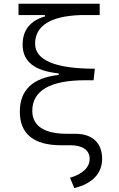

<svg xmlns="http://www.w3.org/2000/svg" viewBox="-20 -752 626 1007"><path d="M299.8 9.8H349.1C413.6 9.8 450.2 35.6 450.2 81.1C450.2 126.5 412.1 161.6 347.2 180.2L369.6 234.4C464.4 211.4 515.6 157.7 515.6 81.1C515.6 -2.4 464.4 -50.3 375.5 -50.3H332C211.9 -50.3 149.4 -91.3 149.4 -170.9C149.4 -276.9 243.7 -331.1 427.2 -331.1H470.7L477.5 -391.6C270.5 -391.6 164.1 -436 164.1 -522.9C164.1 -616.7 245.1 -667.5 402.3 -672.9H502.9V-732.4H77.1V-672.9H215.8V-666C138.7 -643.6 98.6 -594.2 98.6 -518.1C98.6 -431.2 158.7 -379.9 287.6 -367.2V-358.9C149.9 -343.8 84 -278.8 84 -166C84 -49.8 157.2 9.8 299.8 9.8Z"/></svg>

Font: Cascadia Mono Light
Style: Regular
Weight: 300
Monospace: yes
Designer: Aaron Bell
Foundry: Saja Typeworks
Version: Version 2404.023